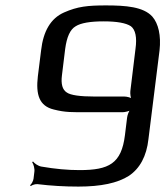

<svg xmlns="http://www.w3.org/2000/svg" viewBox="-20 -680 620 710"><path d="M274 -51C231 -51 185 -55 133 -64C121 -66 107 -76 102 -83L99 -80C104 -73 109 -56 107 -44L104 -19C103 -11 96 2 91 5L94 8C99 4 111 0 119 1C168 7 219 10 270 10C353 10 415 -3 457 -30C497 -57 522 -102 529 -166L570 -494C576 -548 566 -593 543 -619C510 -655 445 -660 372 -660C304 -660 267 -656 217 -634C167 -612 140 -564 132 -494L120 -398C112 -330 125 -288 179 -275C222 -264 246 -265 306 -265H433C442 -265 459 -269 465 -274L463 -276C457 -271 451 -254 450 -245L442 -180C429 -75 383 -51 274 -51ZM481 -499 462 -343C461 -334 463 -317 467 -312L470 -314C465 -319 449 -323 440 -323H330C276 -323 241 -328 227 -338C211 -348 205 -369 209 -401L221 -499C227 -543 239 -571 260 -583C279 -595 314 -601 363 -601C412 -601 446 -595 464 -583C481 -570 487 -542 481 -499Z"/></svg>

Font: Gamestation Storm Oblique 
Style: Italic
Weight: 400
Designer: Jonas Hecksher
Foundry: Jonas Hecksher, Playtypeª, e-types AS
Version: Version 1.003